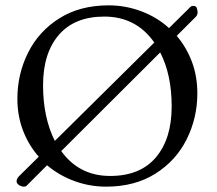

<svg xmlns="http://www.w3.org/2000/svg" viewBox="-20 -684 813 718"><path d="M641 -550Q678 -506 698 -452Q718 -398 718 -335Q718 -243 678 -163Q638 -83 561 -34.5Q484 14 377 14Q315 14 258 -7Q201 -28 156 -66L79 11Q76 14 70 14Q60 14 51 8Q42 2 42 -6Q42 -16 52 -26L125 -98Q87 -141 66 -196Q45 -251 45 -315Q45 -407 85 -487Q125 -567 202 -615.5Q279 -664 386 -664Q449 -664 508 -642Q567 -620 612 -579L692 -658Q696 -662 703 -662Q713 -662 716 -654Q719 -642 719 -639Q719 -628 712 -621ZM185 -157 557 -525Q489 -622 370 -622Q259 -622 200 -553.5Q141 -485 141 -365Q141 -245 185 -157ZM579 -488 209 -119Q276 -26 392 -26Q504 -26 563 -95.5Q622 -165 622 -286Q622 -405 579 -488Z"/></svg>

Font: EB Garamond
Style: Regular
Weight: 400
Designer: Georg Duffner and Octavio Pardo
Foundry: Georg Duffner
Version: Version 1.000; ttfautohint (v1.6)